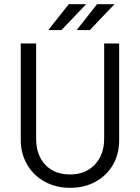

<svg xmlns="http://www.w3.org/2000/svg" viewBox="-20 -900 675 926"><path d="M196.3 -23.4Q142.6 -52.7 111.3 -105.5Q80.1 -159.2 80.1 -224.6V-690.4H154.3V-231.4Q154.3 -152.3 198.2 -105.5Q242.2 -58.6 318.4 -58.6Q391.6 -58.6 436.5 -105.5Q482.4 -153.3 482.4 -231.4V-690.4H554.7V-224.6Q554.7 -156.2 524.4 -104.5Q494.1 -52.7 440.4 -23.4Q386.7 5.9 318.4 5.9Q251 5.9 196.3 -23.4ZM311.5 -879.9H395.5L276.4 -754.9H212.9ZM448.2 -879.9H532.2L413.1 -754.9H349.6Z"/></svg>

Font: Dinish
Style: Regular
Weight: 400
Designer: Bert Driehuis
Foundry: Playbeing
Version: Version 3.006; git-39231f3c-release